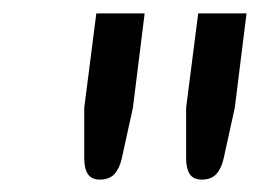

<svg xmlns="http://www.w3.org/2000/svg" viewBox="-20 -736 408 294"><path d="M201.5 -715.5 183.5 -571 166.5 -493.5Q163 -478 155.2 -469.5Q147.5 -461 133 -461Q120 -461 114.5 -469.5Q109 -478 109 -493.5V-571L127.5 -715.5ZM357.5 -715.5 339.5 -571 322.5 -493.5Q319 -478 311.2 -469.5Q303.5 -461 289 -461Q276 -461 270.5 -469.5Q265 -478 265 -493.5V-571L283.5 -715.5Z"/></svg>

Font: LatoHex
Style: Italic
Weight: 400
Italic angle: -7°
Designer: Lukasz Dziedzic
Foundry: tyPoland Lukasz Dziedzic
Version: Version 1.104; Western+Polish opensource